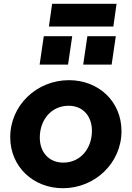

<svg xmlns="http://www.w3.org/2000/svg" viewBox="-20 -981 695 1013"><path d="M578 -841 595 -961H255L238 -841ZM339 -640 361 -790H211L189 -640ZM569 -640 591 -790H441L419 -640ZM312 12C481 12 621 -121 621 -289C621 -446 500 -558 344 -558C174 -558 34 -426 34 -257C34 -101 156 12 312 12ZM314 -123C238 -123 190 -178 190 -255C190 -349 251 -423 342 -423C418 -423 465 -368 465 -291C465 -197 404 -123 314 -123Z"/></svg>

Font: Plus Jakarta Sans ExtraBold
Style: Italic
Weight: 800
Italic angle: -8°
Designer: Gumpita Rahayu
Foundry: Tokotype
Version: Version 2.071;gftools[0.9.30]